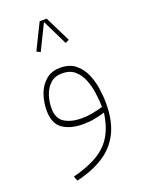

<svg xmlns="http://www.w3.org/2000/svg" viewBox="-151 -622 717 952"><g transform="rotate(-20 207.5 -146.5)"><path d="M286.1 -414.1 266.6 -404.3 200.7 -538.6 134.8 -404.3 115.2 -414.1 182.1 -549.8H219.2ZM352.5 -54.2Q352.5 38.6 320.8 100.8Q289.1 163.1 229.7 200.4Q170.4 237.8 87.9 256.8L78.1 232.4Q161.6 210.9 212.6 179.2Q263.7 147.5 290.5 100.3Q317.4 53.2 326.7 -15.1Q301.3 -7.3 272.5 -1.7Q243.7 3.9 211.9 3.9Q144 3.9 103.5 -24.4Q63 -52.7 63 -120.6Q63 -166.5 77.6 -207Q92.3 -247.6 122.3 -272.9Q152.3 -298.3 198.2 -298.3Q246.1 -298.3 276.1 -274.9Q306.2 -251.5 323 -214.4Q339.8 -177.2 346.2 -134.8Q352.5 -92.3 352.5 -54.2ZM214.4 -25.9Q243.2 -25.9 272.2 -31.5Q301.3 -37.1 327.1 -44.9Q326.7 -77.6 321.5 -116.2Q316.4 -154.8 303 -189.7Q289.6 -224.6 264.2 -246.8Q238.8 -269 197.8 -269Q159.2 -269 135.3 -247.1Q111.3 -225.1 100.3 -191.7Q89.4 -158.2 89.4 -123.5Q89.4 -69.3 124.8 -47.6Q160.2 -25.9 214.4 -25.9Z"/></g></svg>

Font: Vazirmatn FD NL Thin
Style: Regular
Weight: 100
Designer: Saber Rastikerdar
Foundry: Saber Rastikerdar
Version: Version 33.003